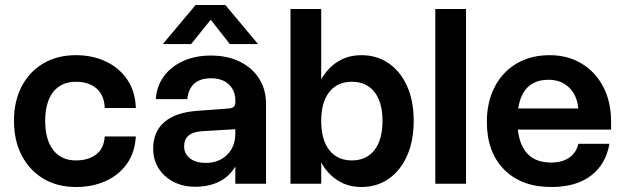

<svg xmlns="http://www.w3.org/2000/svg" viewBox="-20 -736 2502 769"><path d="M36 -252Q36 -331 67 -390.2Q98 -449.5 153.8 -482.2Q209.5 -515 284 -515Q351 -515 404.5 -489.5Q458 -464 490 -416.8Q522 -369.5 524 -303.5H399.5Q397.5 -355.5 366.2 -382Q335 -408.5 284 -408.5Q225.5 -408.5 193.2 -367.8Q161 -327 161 -252Q161 -176.5 193.2 -135Q225.5 -93.5 284 -93.5Q334 -93.5 365.2 -117.5Q396.5 -141.5 399.5 -189.5H524Q520.5 -125.5 488.5 -80.2Q456.5 -35 403.5 -11Q350.5 13 284 13Q210 13 154.2 -20.2Q98.5 -53.5 67.2 -113Q36 -172.5 36 -252Z M763.5 -716H882.5L1013.5 -559.5H900.5L824 -657L745.5 -559.5H632ZM1045.5 -320V0H922.5V-69Q898.5 -28.5 857.2 -8.2Q816 12 762 12Q713 12 675 -7.8Q637 -27.5 615.2 -61.8Q593.5 -96 593.5 -140.5Q593.5 -209 638.8 -247.5Q684 -286 769.5 -292L896 -301.5Q922.5 -303 922.5 -325V-334.5Q922.5 -373.5 896.5 -398Q870.5 -422.5 825.5 -422.5Q739.5 -422.5 730 -339H604Q607.5 -391 636.2 -430.2Q665 -469.5 713.5 -491.5Q762 -513.5 824.5 -513.5Q890.5 -513.5 940.2 -489.2Q990 -465 1017.8 -421.2Q1045.5 -377.5 1045.5 -320ZM717.5 -150Q717.5 -119.5 741 -101.5Q764.5 -83.5 804 -83.5Q856.5 -83.5 889.5 -116Q922.5 -148.5 922.5 -200.5V-218.5L789 -210.5Q717.5 -206 717.5 -150Z M1143.5 -700H1266.5V-418Q1292.5 -464 1333.5 -489.5Q1374.5 -515 1427 -515Q1490 -515 1537.2 -482.2Q1584.5 -449.5 1610.8 -390.2Q1637 -331 1637 -252Q1637 -172.5 1610.8 -113Q1584.5 -53.5 1537.2 -20.2Q1490 13 1427 13Q1374.5 13 1333.5 -12.8Q1292.5 -38.5 1266.5 -85V0H1143.5ZM1512 -252Q1512 -326.5 1479.8 -367.5Q1447.5 -408.5 1389.5 -408.5Q1331 -408.5 1298.8 -367.5Q1266.5 -326.5 1266.5 -252Q1266.5 -176.5 1298.8 -135Q1331 -93.5 1389.5 -93.5Q1447.5 -93.5 1479.8 -135Q1512 -176.5 1512 -252Z M1723.5 -700H1846.5V0H1723.5Z M1930 -247.5Q1930 -328 1961.5 -388.2Q1993 -448.5 2049.5 -481.8Q2106 -515 2181.5 -515Q2253.5 -515 2309 -481.8Q2364.5 -448.5 2396 -388.8Q2427.5 -329 2427.5 -248.5V-217H2054Q2069 -85 2187 -85Q2232.5 -85 2260.5 -105Q2288.5 -125 2296.5 -160H2421Q2406.5 -78 2347 -32.5Q2287.5 13 2188 13Q2068.5 13 1999.2 -56.8Q1930 -126.5 1930 -247.5ZM2177.5 -416.5Q2073 -416.5 2055.5 -301.5H2296Q2291.5 -354.5 2259.2 -385.5Q2227 -416.5 2177.5 -416.5Z"/></svg>

Font: Overused Grotesk SemiBold
Style: Regular
Weight: 610
Version: Version 0.004